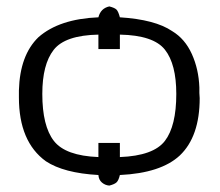

<svg xmlns="http://www.w3.org/2000/svg" viewBox="-20 -538 685 599"><path d="M39 -234V-256Q42 -366 100 -422Q165 -479 287 -484Q294 -512 321 -518Q337 -514 343 -508.5Q349 -503 354 -484Q464 -477 517 -441Q557 -417 578.5 -369.5Q600 -322 602 -265V-248Q602 -245 602.5 -239.5Q603 -234 603 -232Q603 -112 541 -53Q482 2 354 8Q350 25 343.5 31Q337 37 321 41Q308 40 298 31.5Q288 23 287 8Q179 2 123 -35Q39 -96 39 -234ZM112 -245Q112 -145 148 -98.5Q184 -52 287 -48V-92H354V-48Q459 -52 494.5 -98.5Q530 -145 530 -245Q530 -338 494.5 -383Q459 -428 354 -430V-385H287V-430Q183 -428 147.5 -382.5Q112 -337 112 -245Z"/></svg>

Font: Coval
Style: ExtraLight
Weight: 250
Foundry: Context Ltd
Version: Version 001.000